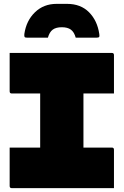

<svg xmlns="http://www.w3.org/2000/svg" viewBox="-20 -974 640 994"><path d="M570 0H41Q30 0 30 -11V-210H188V-490H41Q30 -490 30 -501V-700H559Q570 -700 570 -689V-490H412V-210H559Q570 -210 570 -199ZM228 -779H120Q110 -779 107.5 -782.5Q105 -786 106 -798Q116 -867 161 -910.5Q206 -954 273 -954H327Q398 -954 441 -910.5Q484 -867 494 -798Q496 -786 493 -782.5Q490 -779 480 -779H372Q364 -808 347 -820.5Q330 -833 300 -833Q270 -833 253 -820.5Q236 -808 228 -779Z"/></svg>

Font: Recursive Mn Lnr St XBk
Style: Regular
Weight: 1000
Monospace: yes
Version: Version 1.079;hotconv 1.0.112;makeotfexe 2.5.65598; ttfautoh